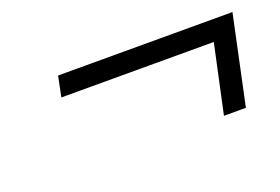

<svg xmlns="http://www.w3.org/2000/svg" viewBox="-48 -638 695 477"><g transform="rotate(-20 300.0 -399.5)"><path d="M479 -282 518 -463H115L126 -517H587L537 -282Z"/></g></svg>

Font: Victor Mono Thin ExtraLight
Style: Italic
Weight: 250
Italic angle: -12°
Monospace: yes
Version: Version 1.561;gftools[0.9.30]